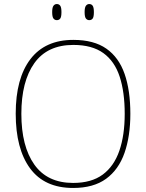

<svg xmlns="http://www.w3.org/2000/svg" viewBox="-20 -923 726 953"><path d="M343 10Q201 10 129.5 -87Q58 -184 58 -359Q58 -534 131 -629.5Q204 -725 344 -725Q446 -725 508 -681.5Q570 -638 598.5 -556Q627 -474 627 -358Q627 -247 598 -164Q569 -81 506.5 -35.5Q444 10 343 10ZM343 -15Q434 -15 490 -56.5Q546 -98 572.5 -175Q599 -252 599 -358Q599 -466 574 -542.5Q549 -619 493 -659.5Q437 -700 344 -700Q215 -700 150.5 -609.5Q86 -519 86 -358Q86 -197 150.5 -106Q215 -15 343 -15ZM423 -823Q413 -823 406.5 -831Q400 -839 400 -863Q400 -886 406.5 -894.5Q413 -903 423 -903Q434 -903 440 -894.5Q446 -886 446 -863Q446 -839 440 -831Q434 -823 423 -823ZM262 -823Q252 -823 245.5 -831Q239 -839 239 -863Q239 -886 245.5 -894.5Q252 -903 262 -903Q273 -903 279 -894.5Q285 -886 285 -863Q285 -839 279 -831Q273 -823 262 -823Z"/></svg>

Font: Noto Serif Devanagari Thin
Style: Regular
Weight: 100
Designer: Universal Thirst, Indian Type Foundry and the Monotype Design Team
Foundry: Monotype Imaging Inc.
Version: Version 2.004; ttfautohint (v1.8.4.7-5d5b)